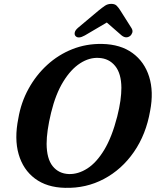

<svg xmlns="http://www.w3.org/2000/svg" viewBox="-20 -934 785 968"><path d="M495 -712.5Q588 -710.5 648.2 -666.5Q708.5 -622.5 732 -547Q755.5 -471.5 737 -375.5Q716.5 -256.5 655.2 -168Q594 -79.5 504 -31.8Q414 16 307.5 13Q216 11 156.2 -33.8Q96.5 -78.5 74 -156.5Q51.5 -234.5 72.5 -337.5Q86 -417.5 123.8 -486.2Q161.5 -555 217.8 -606.5Q274 -658 344.5 -686Q415 -714 495 -712.5ZM327 -56.5Q374 -55 420.2 -84.5Q466.5 -114 505.5 -178.5Q544.5 -243 571 -346.5Q582 -390 587 -426Q592 -462 592 -491.5Q591.5 -563.5 560.5 -601.5Q529.5 -639.5 478.5 -642Q430.5 -645 383.8 -614.8Q337 -584.5 298.8 -522.2Q260.5 -460 237.5 -365.5Q226 -318 220.5 -279Q215 -240 215 -209Q215.5 -133.5 245.8 -96Q276 -58.5 327 -56.5ZM408 -755.5Q374.5 -736.5 360.5 -752.5Q354.5 -759.5 357 -770.8Q359.5 -782 373.5 -794L476 -880Q495 -895.5 509 -905Q523 -914.5 541 -914.5Q559 -914.5 568.2 -905.2Q577.5 -896 587.5 -880L643.5 -791.5Q650.5 -779.5 646.8 -768.8Q643 -758 635 -752Q615 -738 593 -755.5L518.5 -820.5Z"/></svg>

Font: Fraunces 72pt SuperSoft SemiBold
Style: Italic
Weight: 600
Italic angle: -16°
Version: Version 1.000;[b76b70a41]